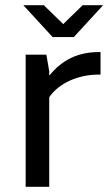

<svg xmlns="http://www.w3.org/2000/svg" viewBox="-20 -721 427 741"><path d="M360 -520H368V-433H360Q301 -433 250 -410Q199 -387 170 -346V0H79V-510H159L170 -446V-431H172Q244 -520 360 -520ZM378 -701 265 -578H183L70 -701H149L224 -628L299 -701Z"/></svg>

Font: Varela
Style: Regular
Weight: 400
Designer: Joe Prince
Foundry: Joe Prince
Version: Version 1.000